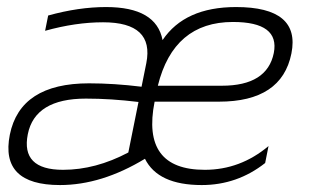

<svg xmlns="http://www.w3.org/2000/svg" viewBox="-20 -533 907 553"><path d="M227.5 -249Q80.6 -249 60.1 -146.5Q39.6 -43.9 161.6 -43.9Q255.4 -43.9 349.6 -93.8L378.9 -239.3Q299.3 -249 227.5 -249ZM434.6 -286.1H619.1Q749.5 -286.1 768.6 -380.4Q786.1 -469.7 650.9 -469.7Q480 -469.7 434.6 -286.1ZM397.5 -75.7Q272.5 0 152.8 0Q-20.5 0 8.3 -145Q38.1 -293 236.3 -293Q308.1 -293 387.7 -283.2L401.4 -351.1Q424.8 -468.8 276.9 -468.8Q197.8 -468.8 109.9 -444.3L118.7 -488.3Q206.5 -512.7 285.6 -512.7Q430.2 -512.7 448.2 -417.5Q512.2 -512.7 659.7 -512.7Q846.2 -512.7 819.3 -378.9Q791.5 -240.2 610.8 -240.2H425.3Q386.2 -43.9 569.8 -43.9Q671.9 -43.9 753.4 -112.3L743.7 -63.5Q663.1 0 561 0Q435.1 0 397.5 -75.7Z"/></svg>

Font: Sansation Light
Style: Light Italic
Weight: 300
Designer: Bernd Montag
Version: Version 1.301